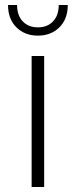

<svg xmlns="http://www.w3.org/2000/svg" viewBox="-20 -745 301 765"><path d="M106 -522H156V0H106ZM12 -725H48Q48 -684 70.5 -660Q93 -636 131 -636Q169 -636 191.5 -660Q214 -684 214 -725H250Q250 -669 216.5 -636Q183 -603 131 -603Q79 -603 45.5 -636Q12 -669 12 -725Z"/></svg>

Font: Montserrat Atlas Light
Style: Regular
Weight: 300
Designer: Julieta Ulanovsky
Foundry: Julieta Ulanovsky
Version: Version 7.200